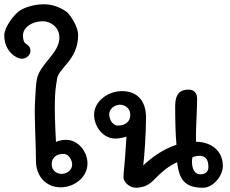

<svg xmlns="http://www.w3.org/2000/svg" viewBox="-43 -880 1081 902"><path d="M276 -819C267 -828 221 -860 166 -860C108 -860 69 -841 56 -834C23 -815 -23 -751 -23 -714C-23 -637 36 -604 58 -604C85 -604 100 -625 100 -640C100 -654 96 -661 87 -669C78 -675 65 -678 65 -714C65 -749 104 -780 159 -780C193 -780 236 -754 236 -703C236 -629 144 -581 130 -507C124 -472 125 -450 121 -391C118 -334 126 -193 126 -125C126 -50 175 0 242 0C305 0 368 -46 368 -112C368 -168 324 -223 268 -223C237 -223 220 -213 220 -213C216 -280 213 -377 215 -410C216 -450 218 -465 225 -509C232 -561 324 -599 324 -715C324 -758 285 -810 276 -819ZM247 -63C231 -63 200 -72 200 -109C200 -139 221 -157 256 -157C281 -157 296 -126 296 -107C296 -80 270 -63 247 -63Z M878 -214C876 -279 883 -349 883 -416C883 -435 875 -459 843 -459C800 -459 780 -436 780 -382C780 -323 781 -253 786 -200C726 -180 675 -145 630 -103C635 -142 643 -251 643 -328C643 -401 607 -452 529 -452C467 -452 399 -406 399 -341C399 -285 442 -229 498 -229C523 -229 551 -238 551 -238C543 -91 537 -79 537 -46C537 -28 562 2 597 2C643 0 663 -17 688 -43C724 -79 748 -98 789 -118C799 -32 829 2 911 2C958 2 1004 -54 1004 -100C1004 -175 945 -214 878 -214ZM569 -340C569 -309 547 -290 510 -290C485 -290 470 -322 470 -342C470 -370 497 -388 521 -388C536 -388 569 -378 569 -340ZM899 -61C860 -61 855 -112 861 -141C875 -147 886 -148 894 -148C930 -148 936 -121 936 -94C936 -72 919 -61 899 -61Z"/></svg>

Font: Itim
Style: Regular
Weight: 400
Designer: CadsonDemak Team
Foundry: Pablo Impallari
Version: Version 1.002;PS 001.002;hotconv 1.0.88;makeotf.lib2.5.64775